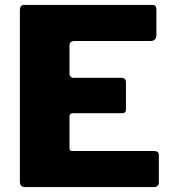

<svg xmlns="http://www.w3.org/2000/svg" viewBox="-20 -762 703 782"><path d="M78 -742H601Q617 -742 617 -723V-619Q617 -608 611 -601.5Q605 -595 593 -595H284Q263 -595 263 -577V-464Q263 -455 267.5 -450Q272 -445 279 -445H474Q493 -445 493 -427V-316Q493 -301 477 -301H278Q263 -301 263 -287V-160Q263 -153 265.5 -150Q268 -147 274 -147H607Q617 -147 622 -143Q627 -139 627 -130V-20Q627 0 606 0H85Q72 0 66.5 -5.5Q61 -11 61 -23V-721Q61 -742 78 -742Z"/></svg>

Font: Libre Franklin ExtraBold
Style: Regular
Weight: 800
Designer: Pablo Impallari, Rodrigo Fuenzalida
Foundry: Impallari Type
Version: Version 1.002; ttfautohint (v1.5)